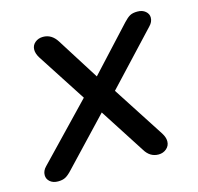

<svg xmlns="http://www.w3.org/2000/svg" viewBox="-80 -579 692 670"><g transform="rotate(-15 265.5 -243.5)"><path d="M11 -26Q11 -42 24 -55L213 -252L99 -428Q89 -444 89 -458Q89 -474 101 -484Q113 -494 130 -494Q161 -494 180 -464L276 -312L421 -469Q434 -483 444 -488.5Q454 -494 471 -494Q489 -494 500 -484.5Q511 -475 511 -462Q511 -446 498 -433L324 -247L445 -60Q455 -44 455 -30Q455 -14 443 -3.5Q431 7 414 7Q383 7 365 -23L260 -186L101 -18Q88 -4 77.5 1.5Q67 7 51 7Q33 7 22 -2.5Q11 -12 11 -26Z"/></g></svg>

Font: SN Pro
Style: Italic
Weight: 400
Italic angle: -9°
Designer: Tobias Whetton
Foundry: Supernotes
Version: Version 1.003